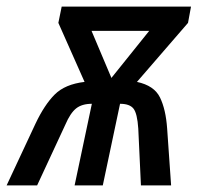

<svg xmlns="http://www.w3.org/2000/svg" viewBox="-72 -559 601 579"><path d="M35 -186Q62 -243 93 -274Q124 -305 183 -312L104 -490L114 -539H504L495 -490L341 -312Q393 -301 410.5 -265Q428 -229 432 -172L444 0H353L345 -171Q342 -217 330.5 -231.5Q319 -246 290 -246L238 0H153L205 -246Q175 -246 157.5 -232Q140 -218 125 -183L40 0H-52ZM264 -324 378 -466H204Z"/></svg>

Font: Noto Sans Condensed Medium
Style: Italic
Weight: 500
Width: 3
Italic angle: -12°
Designer: Monotype Design Team
Foundry: Monotype Imaging Inc.
Version: Version 2.013; ttfautohint (v1.8.4.7-5d5b)